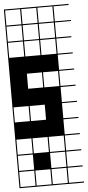

<svg xmlns="http://www.w3.org/2000/svg" viewBox="-65 -763 494 1077"><g transform="rotate(-5 182.0 -224.0)"><path d="M363.6 278.8H0V-727.3H363.6V-721.2H278.8V-636.4H363.6V-630.3H278.8V-545.5H363.6V-539.4H278.8V-454.5H363.6V-448.5H278.8V-363.6H363.6V-357.6H278.8V-272.7H363.6V-266.7H278.8V-181.8H363.6V-175.8H278.8V-90.9H363.6V-84.8H278.8V0H363.6V6.1H278.8V90.9H363.6V97H278.8V181.8H363.6V187.9H278.8V272.7H363.6ZM187.9 -636.4H272.7V-721.2H187.9ZM6.1 -636.4H90.9V-721.2H6.1ZM97 -636.4H181.8V-721.2H97ZM187.9 -545.5H272.7V-630.3H187.9ZM6.1 -545.5H90.9V-630.3H6.1ZM97 -545.5H181.8V-630.3H97ZM6.1 -454.5H90.9V-539.4H6.1ZM187.9 -454.5H272.7V-539.4H187.9ZM97 -454.5H181.8V-539.4H97ZM187.9 -272.7H272.7V-357.6H187.9ZM97 -272.7H181.8V-357.6H97ZM97 -90.9H181.8V-175.8H97ZM6.1 -90.9H90.9V-175.8H6.1ZM187.9 90.9H272.7V6.1H187.9ZM97 90.9H181.8V6.1H97ZM6.1 90.9H90.9V6.1H6.1ZM97 181.8H181.8V97H97ZM6.1 181.8H90.9V97H6.1ZM272.7 97H187.9V181.8H272.7ZM181.8 272.7V187.9H6.1V272.7H90.9V187.9H97V272.7ZM272.7 272.7V187.9H187.9V272.7ZM90.9 90.9H181.8V181.8H90.9Z"/></g></svg>

Font: Micro 5 Charted
Style: Regular
Weight: 400
Designer: Sarah Cadigan-Fried
Version: Version 1.000; ttfautohint (v1.8.4.7-5d5b)